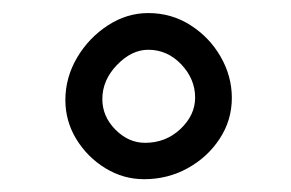

<svg xmlns="http://www.w3.org/2000/svg" viewBox="-20 -833 445 294"><path d="M335 -683.1Q335 -648.9 316.4 -620.6Q297.9 -592.3 267.3 -575.4Q236.8 -558.6 200.7 -558.6Q168.9 -558.6 141.4 -575.4Q113.8 -592.3 96.9 -619.9Q80.1 -647.5 80.1 -679.7Q80.1 -714.4 98.1 -744.9Q116.2 -775.4 145.3 -794.2Q174.3 -813 207 -813Q242.7 -813 271.7 -794.4Q300.8 -775.9 317.9 -746.1Q335 -716.3 335 -683.1ZM278.8 -683.6Q278.8 -711.9 257.6 -734.4Q236.3 -756.8 207 -756.8Q181.6 -756.8 159.2 -733.6Q136.7 -710.4 136.7 -681.2Q136.7 -654.8 156.7 -634.5Q176.8 -614.3 202.1 -614.3Q233.9 -614.3 256.3 -635.5Q278.8 -656.7 278.8 -683.6Z"/></svg>

Font: Mikhak-DS1-FD Medium
Style: Regular
Weight: 500
Designer: Amin Abedi
Version: Version 3.2